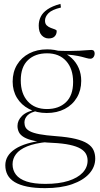

<svg xmlns="http://www.w3.org/2000/svg" viewBox="-20 -720 516 994"><path d="M213.5 254Q159.5 254 120.5 246Q81.5 238 56.2 222.8Q31 207.5 19.2 185.5Q7.5 163.5 7.5 135.5Q7.5 110.5 20.2 89.2Q33 68 58.5 51.2Q84 34.5 121.8 23.2Q159.5 12 210 7L239 1L225 15Q160 21.5 120.5 37.8Q81 54 63 77.8Q45 101.5 45 130.5Q45 161 62.5 184Q80 207 117.5 219.5Q155 232 215 232Q285 232 333.8 216.5Q382.5 201 408 173.8Q433.5 146.5 433.5 111.5Q433.5 92.5 425.2 77Q417 61.5 396.8 49.5Q376.5 37.5 341 29.8Q305.5 22 251 19.5Q195 17 159.5 9.5Q124 2 104.5 -9.5Q85 -21 77.8 -36Q70.5 -51 70.5 -68Q70.5 -97 94.5 -120.5Q118.5 -144 171 -154L177.5 -147Q138.5 -139.5 122.5 -123Q106.5 -106.5 106.5 -86Q106.5 -72 112.2 -60.8Q118 -49.5 134.8 -40.5Q151.5 -31.5 184.2 -25.2Q217 -19 271 -15Q331.5 -10.5 370.8 -1Q410 8.5 432.5 23Q455 37.5 464 57Q473 76.5 473 101Q473 144.5 442 179Q411 213.5 353 233.8Q295 254 213.5 254ZM222 -135Q170 -135 130.2 -155.8Q90.5 -176.5 68 -213.2Q45.5 -250 45.5 -297.5Q45.5 -347 68.2 -384.8Q91 -422.5 131.2 -443.5Q171.5 -464.5 224 -464.5Q263 -464.5 295.2 -452.8Q327.5 -441 351 -419.2Q374.5 -397.5 387.5 -367.5Q400.5 -337.5 400.5 -301.5Q400.5 -252.5 378 -214.8Q355.5 -177 315.2 -156Q275 -135 222 -135ZM223 -155.5Q284.5 -155.5 321.5 -190.8Q358.5 -226 358.5 -295.5Q358.5 -364 322.5 -404Q286.5 -444 223.5 -444Q162 -444 124.8 -408.8Q87.5 -373.5 87.5 -304Q87.5 -235 123.8 -195.2Q160 -155.5 223 -155.5ZM295 -439 265.5 -458Q308 -456 339 -456.2Q370 -456.5 391.5 -457.5Q413 -458.5 428 -460Q443 -461.5 453 -461.5Q461.5 -461.5 465.8 -456.8Q470 -452 470 -443.5Q470 -432 463.8 -424Q457.5 -416 448 -416Q439.5 -416 429 -419Q418.5 -422 402 -426.2Q385.5 -430.5 359.8 -434.2Q334 -438 295 -439ZM273.5 -559.5Q273.5 -542.5 263.2 -531.8Q253 -521 232 -521Q211 -521 195.8 -537.2Q180.5 -553.5 180.5 -587.5Q180.5 -612 190.8 -633.2Q201 -654.5 225.8 -671.5Q250.5 -688.5 293 -700L295.5 -681Q249 -670 231 -651.8Q213 -633.5 213 -613Q213 -597 222 -588.5Q231 -580 243.2 -575.5Q255.5 -571 264.5 -567.8Q273.5 -564.5 273.5 -559.5Z"/></svg>

Font: Newsreader ExtraLight
Style: Regular
Weight: 250
Designer: Hugues Gentile
Foundry: Production Type
Version: Version 1.003